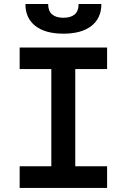

<svg xmlns="http://www.w3.org/2000/svg" viewBox="-20 -928 626 948"><path d="M77.1 0V-106.9H233.4V-586.9H77.1V-693.4H508.8V-586.9H351.6V-106.9H508.8V0ZM293 -761.7Q203.6 -761.7 154.5 -800Q105.5 -838.4 105.5 -908.2H217.8Q217.8 -873 237.5 -856.7Q257.3 -840.3 293 -840.3Q329.1 -840.3 348.6 -856.7Q368.2 -873 368.2 -908.2H480.5Q480.5 -838.4 431.4 -800Q382.3 -761.7 293 -761.7Z"/></svg>

Font: Cascadia Code SemiBold
Style: Regular
Weight: 600
Monospace: yes
Designer: Aaron Bell
Foundry: Saja Typeworks
Version: Version 2404.023; ttfautohint (v1.8.4)